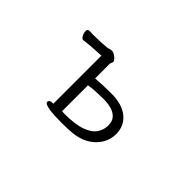

<svg xmlns="http://www.w3.org/2000/svg" viewBox="-61 -798 1121 1121"><g transform="rotate(45 500.0 -237.0)"><path d="M355 -426 270 -421Q258 -420 243 -418Q228 -416 217 -415H216Q205 -415 196.5 -431Q188 -447 188 -461Q188 -479 202 -479Q210 -479 217.5 -478.5Q225 -478 233 -478Q299 -478 344 -483Q353 -484 361 -487Q369 -490 379 -490Q388 -490 400 -483Q412 -476 421 -466.5Q430 -457 430 -449Q430 -444 426.5 -437.5Q423 -431 423 -425V-306Q452 -308 485 -309.5Q518 -311 552 -311Q642 -311 691 -270.5Q740 -230 740 -163Q740 -120 719 -83.5Q698 -47 661.5 -23Q625 1 579 9Q556 13 527 14.5Q498 16 472 16Q459 16 447 15.5Q435 15 425 15Q425 15 409 14.5Q393 14 373 11.5Q353 9 337.5 3.5Q322 -2 322 -12Q322 -19 328.5 -24Q335 -29 346 -29H355ZM422 -34Q427 -34 432.5 -33.5Q438 -33 443 -33Q532 -33 582 -51.5Q632 -70 652 -100.5Q672 -131 672 -165Q672 -201 654 -220.5Q636 -240 607 -248Q578 -256 543 -256Q520 -256 487 -254.5Q454 -253 422 -248Z"/></g></svg>

Font: Moon Stars Kai HW
Style: Regular
Weight: 400
Designer: GuiWonder
Version: Version 1.101